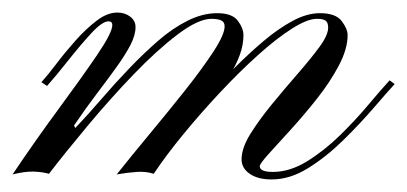

<svg xmlns="http://www.w3.org/2000/svg" viewBox="-66 -286 649 306"><path d="M367 0Q345 0 332 -9Q319 -18 319 -32Q319 -50 333 -72.5Q347 -95 367.5 -120Q388 -145 408.5 -168.5Q429 -192 443 -211Q457 -230 457 -242Q457 -250 453 -253Q449 -256 439 -256Q424 -256 399.5 -240.5Q375 -225 345.5 -198.5Q316 -172 285.5 -139.5Q255 -107 227 -73Q199 -39 179 -9Q167 -13 152 -12Q137 -11 120 -8Q143 -37 172.5 -72.5Q202 -108 229 -142Q256 -176 274 -203.5Q292 -231 292 -244Q292 -251 286.5 -253.5Q281 -256 271 -256Q250 -256 217 -231Q184 -206 147 -167.5Q110 -129 74.5 -86.5Q39 -44 12 -9Q2 -12 -12 -12.5Q-26 -13 -46 -8Q-9 -63 27.5 -112.5Q64 -162 88.5 -198Q113 -234 113 -246Q113 -249 111.5 -250.5Q110 -252 107 -252Q97 -252 79.5 -233Q62 -214 43 -190Q24 -166 9 -149L0 -155Q10 -166 24 -184.5Q38 -203 54.5 -221.5Q71 -240 88 -253Q105 -266 121 -266Q133 -266 141.5 -259.5Q150 -253 150 -243Q150 -230 142 -214.5Q134 -199 120 -179.5Q106 -160 88.5 -137Q71 -114 52 -86L54 -82Q74 -103 95.5 -128Q117 -153 140 -177Q163 -201 186 -221Q209 -241 233 -253Q257 -265 280 -265Q304 -265 313 -253Q322 -241 322 -230Q322 -214 316 -198Q310 -182 301 -167.5Q292 -153 283 -141.5Q274 -130 267 -123Q260 -116 259 -114L253 -119Q260 -126 275 -143Q290 -160 310.5 -180.5Q331 -201 354 -220.5Q377 -240 400 -252.5Q423 -265 444 -265Q469 -265 478.5 -252.5Q488 -240 488 -230Q488 -208 474 -181.5Q460 -155 439 -128.5Q418 -102 397 -79Q376 -56 362 -40.5Q348 -25 348 -21Q348 -12 369 -12Q396 -12 423.5 -29Q451 -46 476 -70.5Q501 -95 521.5 -119.5Q542 -144 555 -158L563 -152Q551 -139 529.5 -114Q508 -89 481 -62.5Q454 -36 425 -18Q396 0 367 0Z"/></svg>

Font: Kapakana
Style: Regular
Weight: 400
Designer: Kousuke Nagai
Version: Version 1.002